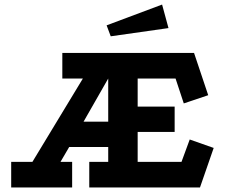

<svg xmlns="http://www.w3.org/2000/svg" viewBox="-20 -821 986 841"><path d="M29 0V-112H122L343 -477H253V-589H830L892 -404L785 -368L749 -477H583V-354H745V-243H583V-112H775L811 -210L916 -173L856 0H371V-112H454V-177H283L245 -112H296V0ZM346 -288H454V-477ZM690 -801 718 -698 465 -662 447 -710Z"/></svg>

Font: Podkova ExtraBold
Style: Regular
Weight: 800
Designer: Ilya Yudin
Foundry: Cyreal (www.cyreal.org)
Version: Version 2.103